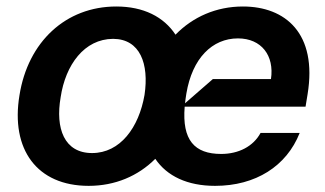

<svg xmlns="http://www.w3.org/2000/svg" viewBox="-20 -573 1021 603"><path d="M742.9 -552.6C659.1 -552.6 585.6 -519.9 531.2 -464.1C494.3 -520.2 430.8 -552.6 345.2 -552.6C186.4 -552.6 67.8 -441.4 41.2 -274.1C12.8 -103.7 96.2 10.7 258.5 10.7C341.6 10.7 413.7 -20.2 467.7 -74.2C504.3 -19.9 568.5 10.7 655.5 10.7C782.7 10.7 880 -51.1 921.2 -155.5H798.3C775.6 -113.3 729.4 -89.5 674.7 -89.5C590.6 -89.5 551.5 -133.2 560 -237.9H939.6L946 -277C977.3 -468.4 876.1 -552.6 742.9 -552.6ZM648.4 -324.6 561.1 -248.6C562.1 -258.2 563.6 -268.5 565.3 -279.1C583.8 -390.3 646.7 -452.4 727.3 -452.4C801.1 -452.4 842 -398.4 831 -324.6ZM269.2 -92.3C181.8 -92.3 153.4 -169.4 170.5 -267.8C185.7 -369.3 244.7 -450.6 335.2 -451C420.1 -450.6 448.5 -372.5 433.9 -274.9C416.2 -172.6 357.6 -92.3 269.2 -92.3Z"/></svg>

Font: Riot Sans 2.0
Style: Bold Italic
Weight: 600
Italic angle: -9.39999°
Designer: Rasmus Andersson
Foundry: rsms
Version: Version 3.006;hotconv 1.0.109;makeotfexe 2.5.65596